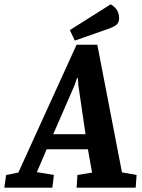

<svg xmlns="http://www.w3.org/2000/svg" viewBox="-69 -860 650 880"><path d="M-49 0 -41 -58 15 -69 282 -655H377L490 -70L557 -58L553 0H282L286 -58L353 -69L334 -176H145L100 -71L178 -58L171 0ZM175 -245H323L290 -470L288 -502H284L273 -470ZM274 -674 251 -722 438 -840Q451 -834 464 -818Q477 -802 477 -775Q477 -762 469 -751Q461 -740 431 -729Z"/></svg>

Font: Faustina
Style: Bold Italic
Weight: 700
Italic angle: -8°
Designer: Alfonso Garcia
Foundry: http://www.omnibus-type.com
Version: Version 1.200